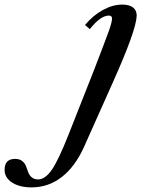

<svg xmlns="http://www.w3.org/2000/svg" viewBox="-311 -560 637 836"><path d="M221.2 -540Q252 -540 268.1 -527.6Q284.2 -515.1 284.2 -492.2Q282.7 -429.7 181.2 -203.1L54.2 81.1Q15.6 166 -42.2 210.9Q-100.1 255.9 -173.8 255.9Q-225.6 255.9 -258.3 234.9Q-291 213.9 -291 179.2Q-291 131.8 -245.1 131.8Q-226.1 131.8 -214.4 141.1Q-202.6 150.4 -197.8 163.6Q-192.9 176.8 -188.2 189.7Q-183.6 202.6 -173.1 211.9Q-162.6 221.2 -145 221.2Q-114.3 221.2 -85.2 179Q-56.2 136.7 -13.2 27.8L97.2 -252Q147.9 -383.3 162.4 -423.6Q176.8 -463.9 176.8 -479Q176.8 -492.2 163.1 -492.2Q126.5 -492.2 80.1 -433.1L59.1 -451.2Q94.7 -493.7 137.5 -516.8Q180.2 -540 221.2 -540Z"/></svg>

Font: Libre Caslon Text
Style: Italic
Weight: 400
Italic angle: -25°
Designer: Pablo Impallari, Rodrigo Fuenzalida
Foundry: Pablo Impallari, Rodrigo Fuenzalida
Version: Version 1.002